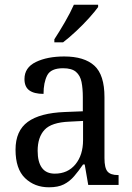

<svg xmlns="http://www.w3.org/2000/svg" viewBox="-20 -786 563 816"><path d="M188 10Q127 10 86.5 -29Q46 -68 46 -150Q46 -230 98 -268Q150 -306 256 -310L332 -313V-373Q332 -410 326.5 -437.5Q321 -465 303 -480.5Q285 -496 248 -496Q196 -496 180.5 -465.5Q165 -435 165 -387Q125 -387 104.5 -402Q84 -417 84 -450Q84 -499 132.5 -522.5Q181 -546 253 -546Q338 -546 381 -507Q424 -468 424 -373V-114Q424 -72 437 -57Q450 -42 481 -42H484V0H355L340 -87H333Q314 -59 295 -37Q276 -15 251.5 -2.5Q227 10 188 10ZM213 -48Q268 -48 300.5 -87.5Q333 -127 333 -191V-272L275 -269Q199 -266 169.5 -234.5Q140 -203 140 -145Q140 -98 158 -73Q176 -48 213 -48ZM211 -619Q232 -651 255.5 -691.5Q279 -732 294 -766H397V-756Q385 -739 359.5 -710.5Q334 -682 303.5 -653.5Q273 -625 248 -606H211Z"/></svg>

Font: Noto Serif Hebrew SemiCondensed
Style: Regular
Weight: 400
Width: 4
Designer: Monotype Design Team
Foundry: Monotype Imaging Inc.
Version: Version 2.004; ttfautohint (v1.8.4.7-5d5b)